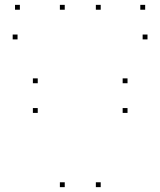

<svg xmlns="http://www.w3.org/2000/svg" viewBox="-20 -760 660 790"><path d="M504.7 -295.4V-315.4H484.7V-295.4ZM504.7 -417.5V-437.5H484.7V-417.5ZM135.3 -417.5V-437.5H115.3V-417.5ZM135.3 -295.4V-315.4H115.3V-295.4ZM394.4 10V-10H374.4V10ZM394.4 -720V-740H374.4V-720ZM246.4 -720V-740H226.4V-720ZM246.4 10V-10H226.4V10ZM586.9 -597.9V-617.9H566.9V-597.9ZM577.3 -720V-740H557.3V-720ZM61.8 -720V-740H41.8V-720ZM52.2 -597.9V-617.9H32.2V-597.9Z"/></svg>

Font: Monaspace Krypton Dots Var
Style: Regular
Weight: 400
Designer: Riley Cran and the Lettermatic Team
Version: Version 1.100 (Monaspace Krypton Dots)